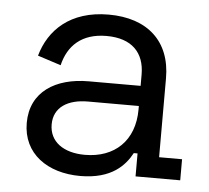

<svg xmlns="http://www.w3.org/2000/svg" viewBox="-43 -549 661 608"><g transform="rotate(5 287.5 -244.5)"><path d="M233 14C334 14 375 -34 396 -73H408V0H550V-67H477V-318C477 -435 403 -503 279 -503C156 -503 90 -436 67 -354L141 -330C156 -393 199 -435 278 -435C359 -435 399 -392 399 -323V-287H234C129 -287 50 -238 50 -139C50 -41 129 14 233 14ZM129 -141C129 -196 174 -223 237 -223H399V-212C399 -112 336 -54 242 -54C174 -54 129 -86 129 -141Z"/></g></svg>

Font: Meta Space
Style: Regular
Weight: 400
Designer: Meta Pool / Florian Karsten
Foundry: Meta Pool / Florian Karsten
Version: Version 2.000;Glyphs 3.1.1 (3137)